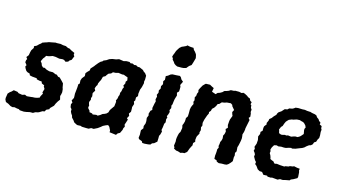

<svg xmlns="http://www.w3.org/2000/svg" viewBox="-96 -1032 2397 1348"><g transform="rotate(15 1102.5 -358.5)"><path d="M34 1 16 -10 -4 -18 -12 -34 -13 -45 -8 -78 5 -92 15 -99 28 -112 56 -108 67 -100 76 -99 93 -96 112 -102 127 -95 160 -98 165 -99 185 -100 200 -103 217 -109 220 -120 232 -142 226 -149 234 -176 224 -194 226 -200 206 -209 201 -222 185 -223 164 -228 162 -235 128 -238 110 -242 105 -254 88 -259 78 -266 69 -280 63 -294 69 -305 55 -323 57 -338 62 -348 53 -360 66 -377 70 -400 74 -415 87 -435 85 -447 103 -456 117 -470 129 -479 134 -486 150 -492 163 -496 179 -502 195 -505 226 -511 234 -510 262 -511 280 -507 301 -506 319 -497 330 -496 345 -487 371 -475 370 -461 377 -452 365 -423 352 -415 345 -405 327 -399 314 -409 302 -411 283 -409H278L252 -414L230 -415L210 -408L197 -405L185 -404L178 -392L169 -381L158 -358L168 -345L173 -331L185 -319L197 -320L213 -311L234 -305H261L282 -296H291L304 -284L316 -282L327 -271L336 -262L349 -248L352 -232L354 -220L358 -208L360 -186L357 -170L353 -157L359 -132L347 -116L336 -97L329 -80L324 -75L305 -56L304 -48L284 -39L275 -24L261 -22L238 -8L228 -5L214 -2L199 7H181L172 8L156 12L135 15L105 13L96 7L83 6L64 2L49 5Z M605 13H587L556 12L546 8L523 9L514 6L496 -4L488 -16L473 -32L469 -46L460 -59L454 -72V-88L444 -100L441 -121L448 -135L439 -148L450 -169V-181L449 -200L451 -217L454 -247L455 -270L463 -277L462 -300L468 -317L484 -337L483 -358L493 -370L507 -384L509 -399L520 -411L529 -421L537 -432L552 -450L564 -462L578 -470L582 -476L601 -484L619 -496L639 -503L666 -507L686 -514L720 -509L740 -514H762L771 -507L785 -509L799 -502L812 -504L826 -496H840L867 -484L876 -474L887 -467L899 -451V-422L896 -408L898 -396L891 -366L883 -345L881 -329L879 -315L881 -298L870 -285V-263L863 -254L869 -237L861 -213L862 -201V-179L851 -163L857 -148L846 -128L855 -120L847 -95L842 -81L847 -66L840 -54L838 -41L826 -16L811 -8L802 5L771 1L754 -1V-14L742 -38L731 -47L715 -41L697 -32L684 -21L666 -8L640 5L622 4ZM607 -91 633 -95 643 -92 659 -101 673 -112 687 -117 699 -123 710 -134 715 -151 720 -159 734 -179 739 -186 743 -220 739 -228 747 -246 749 -261 754 -272V-288L760 -301L763 -319L770 -334L762 -341L772 -361L771 -373L780 -385L776 -406L759 -412L746 -417L734 -416L707 -420L687 -415L668 -414L658 -403L640 -396L631 -385L624 -374L608 -365L601 -340L593 -325L587 -311L586 -299L580 -291L573 -272L581 -257L568 -236L571 -213L566 -199L568 -188L560 -169L563 -155L567 -145L564 -132L566 -125L580 -109V-101L601 -97Z M1093 -570 1080 -576 1070 -583 1061 -596 1050 -608 1049 -617 1041 -628 1046 -644 1050 -653 1057 -673 1066 -688 1074 -700 1088 -712 1100 -717 1117 -725 1125 -732 1136 -729 1150 -727 1170 -726 1176 -713 1186 -703 1195 -691 1199 -684 1202 -670 1204 -660 1200 -645 1194 -624 1188 -606 1173 -595 1166 -587 1157 -576 1138 -571 1124 -570ZM1011 13 995 12 989 1 966 -8 961 -17 964 -41 963 -61V-72L976 -89L974 -105L982 -126L983 -143L980 -166L988 -186L985 -198L992 -221L1003 -230L1000 -244L1003 -259L1006 -275L1011 -294L1006 -308L1011 -329L1006 -341L1014 -358L1012 -375L1021 -390L1019 -407L1029 -424L1025 -445L1034 -457L1033 -484L1047 -491L1062 -503L1075 -508L1102 -509L1129 -511L1138 -503L1145 -490L1160 -477L1147 -450L1152 -438V-422L1151 -404L1139 -392L1144 -372L1140 -360L1135 -343L1132 -324L1130 -305L1125 -295L1128 -277L1120 -260L1125 -248L1120 -230L1113 -214L1119 -206L1114 -192L1116 -170L1109 -158L1106 -132L1102 -111L1108 -101L1102 -78L1096 -67V-48L1095 -24L1076 -8L1062 -3L1053 8L1038 11Z M1300 -487 1314 -501 1319 -505 1349 -506 1367 -496 1380 -490 1375 -462 1404 -452 1415 -464 1430 -469 1446 -478 1457 -489 1474 -494 1487 -499 1500 -507 1523 -508 1530 -511H1559L1578 -507L1590 -512L1602 -508L1621 -498L1629 -491L1644 -485L1651 -470L1663 -463L1659 -447L1666 -442L1668 -424L1676 -412L1674 -395L1678 -384L1680 -362L1671 -351L1681 -338L1678 -323L1671 -289L1668 -274V-265L1665 -247L1659 -228L1661 -214L1662 -200L1660 -182L1657 -167L1653 -148L1648 -132L1649 -118L1650 -102L1642 -89L1645 -70L1642 -58V-29L1632 -16L1619 -2L1607 6L1593 8H1572L1550 10L1534 3L1531 -5L1513 -11L1512 -34L1514 -52L1515 -67V-81L1522 -95L1518 -106L1521 -121L1522 -136L1529 -151L1532 -165L1530 -185L1537 -198L1541 -217L1535 -234L1548 -246L1543 -265L1545 -293L1547 -306L1553 -322L1558 -335L1553 -347L1549 -361L1558 -378L1538 -402L1537 -409L1524 -418L1496 -416L1477 -410L1461 -408L1446 -392L1436 -389L1429 -373L1419 -358L1406 -346L1402 -330L1392 -319L1393 -308L1385 -292L1374 -261L1370 -244L1368 -234L1371 -214L1365 -201L1369 -181L1364 -164L1366 -155L1353 -132L1351 -123L1349 -105L1352 -92L1340 -80V-62L1335 -54L1326 -36L1317 -11L1314 -7L1299 5H1289L1271 10L1253 4L1238 2L1220 -8L1222 -14L1215 -28L1219 -58L1218 -72L1219 -86L1223 -107L1227 -121L1234 -132L1237 -150L1239 -162L1235 -182L1240 -193L1245 -210L1246 -223V-236L1256 -251L1257 -273V-285V-302L1260 -318L1264 -329L1272 -345L1267 -360L1272 -372L1268 -394L1275 -404L1277 -422L1283 -435L1280 -449L1287 -464Z M1906 13 1901 7 1874 8 1866 -2 1860 -9 1842 -10 1826 -19 1816 -33 1811 -40 1799 -50 1801 -65 1791 -76 1786 -85 1778 -99 1780 -114 1775 -125 1765 -138 1769 -153 1763 -166 1772 -191 1774 -218 1769 -243 1778 -263 1777 -278 1789 -289V-310L1791 -322L1805 -340L1802 -349L1811 -368L1813 -381L1827 -392L1839 -408L1853 -422L1857 -434L1863 -443L1882 -456L1890 -465L1900 -476L1918 -479L1929 -489L1950 -493L1960 -498L1971 -506L1990 -508L2020 -507L2038 -508L2055 -505L2074 -504H2079L2091 -500L2114 -496L2126 -491L2134 -479L2147 -470L2154 -459L2167 -449L2165 -436L2181 -428L2182 -412L2187 -403L2185 -387L2187 -362L2186 -343L2178 -330L2172 -312L2159 -304L2154 -289L2143 -279L2130 -275L2115 -264L2102 -252L2088 -244L2082 -242L2059 -233L2044 -227L2021 -222L2014 -225L1996 -221L1978 -215L1964 -214L1944 -215L1924 -212L1911 -216L1893 -212L1882 -194L1876 -177L1880 -164L1878 -151L1886 -137L1891 -123L1893 -112L1907 -105L1917 -102L1927 -90L1932 -88L1946 -91L1968 -88L2001 -86L2007 -90L2030 -94L2038 -99L2059 -102L2067 -106L2090 -101L2110 -99L2108 -87L2112 -73L2114 -40L2111 -31L2086 -17L2069 -10L2062 -2L2035 3L2014 8L1995 7L1979 15L1969 14L1936 11L1932 14ZM1920 -297H1928L1949 -302L1957 -300L1970 -304L1993 -301L2007 -306L2020 -310H2038L2053 -319L2061 -327L2074 -342L2069 -370L2070 -380L2075 -389L2069 -403L2058 -415L2048 -422L2038 -424L2022 -429L2001 -428L1976 -420L1967 -419L1947 -411L1938 -402L1930 -393L1923 -378L1916 -358L1907 -349L1898 -328L1901 -320L1905 -303Z"/></g></svg>

Font: Winky Rough Medium
Style: Italic
Weight: 500
Italic angle: -8.97852°
Designer: Simon Atzbach
Foundry: typofactur
Version: Version 1.206; ttfautohint (v1.8.4.7-5d5b)